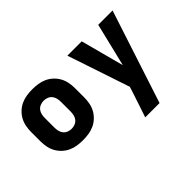

<svg xmlns="http://www.w3.org/2000/svg" viewBox="-115 -872 1430 1430"><g transform="rotate(-45 600.0 -156.5)"><path d="M300 8Q270 8 240 3.5Q210 -1 182.5 -13.5Q155 -26 132.5 -47Q110 -68 95.5 -94Q81 -120 75 -150Q69 -180 69 -210V-310Q69 -340 75 -370Q81 -400 95.5 -426Q110 -452 132.5 -473Q155 -494 182.5 -506.5Q210 -519 240 -523.5Q270 -528 300 -528Q330 -528 360 -523.5Q390 -519 417.5 -506.5Q445 -494 467.5 -473Q490 -452 504.5 -426Q519 -400 525 -370Q531 -340 531 -310V-210Q531 -180 525 -150Q519 -120 504.5 -94Q490 -68 467.5 -47Q445 -26 417.5 -13.5Q390 -1 360 3.5Q330 8 300 8ZM300 -112Q318 -112 336 -119Q354 -126 365.5 -140.5Q377 -155 381 -173.5Q385 -192 385 -210V-310Q385 -328 381 -346.5Q377 -365 365.5 -379.5Q354 -394 336 -401Q318 -408 300 -408Q282 -408 264 -401Q246 -394 234.5 -379.5Q223 -365 219 -346.5Q215 -328 215 -310V-210Q215 -192 219 -173.5Q223 -155 234.5 -140.5Q246 -126 264 -119Q282 -112 300 -112ZM747 215Q763 168 778.5 121.5Q794 75 809 29L827 -27L662 -520H813L904 -178L987 -520H1138L898 215Z"/></g></svg>

Font: Iosevka Aile Heavy
Style: Regular
Weight: 900
Designer: Belleve Invis
Foundry: Belleve Invis
Version: Version 31.1.0; ttfautohint (v1.8.4)